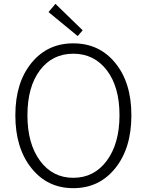

<svg xmlns="http://www.w3.org/2000/svg" viewBox="-20 -968 766 1001"><path d="M362 13Q228 13 145 -90Q60 -195 60 -367Q60 -538 145 -641Q228 -742 362 -742Q497 -742 580 -641Q665 -538 665 -367Q665 -194 580 -90Q497 13 362 13ZM362 -41Q471 -41 537 -130.5Q603 -220 603 -367.5Q603 -515 537 -601.5Q471 -688 362 -688Q253 -688 188 -601.5Q123 -515 123 -367Q123 -219 188.5 -130Q254 -41 362 -41ZM385 -780 233 -905 269 -948 340 -879 411 -810Z"/></svg>

Font: GenSekiGothic TW L
Style: Regular
Weight: 300
Version: Version 1.501;PS 1;hotconv 16.6.51;makeotf.lib2.5.65220